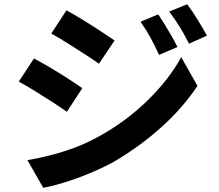

<svg xmlns="http://www.w3.org/2000/svg" viewBox="-20 -836 1040 910"><path d="M730 -768Q744 -747 761 -719.5Q778 -692 794 -664Q810 -636 821 -613L734 -576Q712 -623 692.5 -659Q673 -695 646 -733ZM867 -816Q890 -786 916.5 -743Q943 -700 961 -667L876 -629Q852 -676 831 -710Q810 -744 782 -781ZM295 -787Q328 -769 371.5 -742.5Q415 -716 456 -689Q497 -662 523 -644L449 -534Q421 -554 380.5 -580Q340 -606 298 -632.5Q256 -659 223 -677ZM110 -77Q194 -91 281.5 -118Q369 -145 450 -190Q578 -261 679 -359.5Q780 -458 839 -565L916 -429Q847 -325 744 -232.5Q641 -140 519 -69Q468 -41 407 -15.5Q346 10 287.5 28Q229 46 185 54ZM141 -559Q175 -541 219 -515Q263 -489 304 -462.5Q345 -436 370 -418L297 -306Q269 -326 228 -352.5Q187 -379 145 -405Q103 -431 69 -449Z"/></svg>

Font: Source Han Sans
Style: Bold
Weight: 700
Designer: Ryoko NISHIZUKA Ë•øÂ°öÊ∂ºÂ≠ê (kana, bopomofo & ideographs); Paul D. Hunt (Latin, Greek & Cyrillic); Sandoll Communicatio
Foundry: Adobe
Version: Version 2.004;hotconv 1.0.118;makeotfexe 2.5.65603